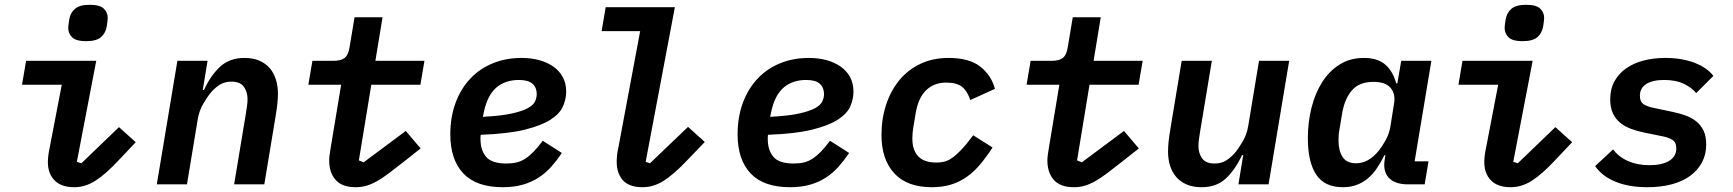

<svg xmlns="http://www.w3.org/2000/svg" viewBox="-20 -770 7240 802"><path d="M340 -598Q298 -598 281.5 -614Q265 -630 265 -653Q265 -658 266 -666Q267 -674 269 -688Q274 -717 293.5 -733.5Q313 -750 355 -750Q397 -750 413.5 -734Q430 -718 430 -695Q430 -690 429 -682Q428 -674 426 -660Q421 -631 401.5 -614.5Q382 -598 340 -598ZM290 12Q236 12 208 -16.5Q180 -45 180 -93Q180 -107 182 -122Q184 -137 189 -161L238 -416H72L89 -516H382L301 -94L320 -88L477 -239L547 -176L477 -102Q421 -42 378.5 -15Q336 12 290 12Z M635 0 721 -516H847L827 -394H832Q860 -455 899.5 -491.5Q939 -528 1001 -528Q1037 -528 1063.5 -516.5Q1090 -505 1107 -485Q1124 -465 1132.5 -437.5Q1141 -410 1141 -379Q1141 -342 1131 -283L1084 0H958L1007 -295Q1009 -309 1011.5 -325Q1014 -341 1014 -357Q1014 -385 999 -407Q984 -429 947 -429Q918 -429 897 -415.5Q876 -402 857 -379Q846 -365 829 -336.5Q812 -308 806 -272L761 0Z M1466 12Q1409 12 1382 -18.5Q1355 -49 1355 -100Q1355 -111 1357 -125Q1359 -139 1362 -157L1405 -416H1268L1285 -516H1374Q1404 -516 1419.5 -528Q1435 -540 1440 -572L1461 -698H1578L1548 -516H1753L1736 -416H1531L1479 -100L1499 -92L1675 -223L1737 -150L1661 -90Q1628 -64 1602 -44.5Q1576 -25 1553.5 -12.5Q1531 0 1510 6Q1489 12 1466 12Z M2080 12Q1970 12 1915.5 -45.5Q1861 -103 1861 -209Q1861 -280 1882.5 -339Q1904 -398 1943 -440Q1982 -482 2037 -505Q2092 -528 2159 -528Q2198 -528 2231.5 -519Q2265 -510 2290.5 -492.5Q2316 -475 2330.5 -448.5Q2345 -422 2345 -387Q2345 -357 2332 -326.5Q2319 -296 2281 -271Q2243 -246 2172.5 -228.5Q2102 -211 1988 -207Q1987 -201 1987 -196.5Q1987 -192 1987 -189Q1987 -143 2010.5 -115Q2034 -87 2095 -87Q2119 -87 2138 -91.5Q2157 -96 2174.5 -107.5Q2192 -119 2209.5 -137Q2227 -155 2247 -182L2327 -131Q2306 -100 2282.5 -73.5Q2259 -47 2229.5 -28Q2200 -9 2163.5 1.5Q2127 12 2080 12ZM2147 -436Q2090 -436 2052.5 -403.5Q2015 -371 2000 -297L1997 -282Q2074 -286 2118.5 -296Q2163 -306 2186 -319Q2209 -332 2215.5 -347.5Q2222 -363 2222 -377Q2222 -404 2204.5 -420Q2187 -436 2147 -436Z M2664 12Q2608 12 2582 -17Q2556 -46 2556 -94Q2556 -108 2557.5 -122Q2559 -136 2564 -159L2654 -640H2493L2510 -740H2799L2677 -94L2695 -88L2854 -240L2924 -177L2850 -100Q2793 -40 2751 -14Q2709 12 2664 12Z M3280 12Q3170 12 3115.5 -45.5Q3061 -103 3061 -209Q3061 -280 3082.5 -339Q3104 -398 3143 -440Q3182 -482 3237 -505Q3292 -528 3359 -528Q3398 -528 3431.5 -519Q3465 -510 3490.5 -492.5Q3516 -475 3530.5 -448.5Q3545 -422 3545 -387Q3545 -357 3532 -326.5Q3519 -296 3481 -271Q3443 -246 3372.5 -228.5Q3302 -211 3188 -207Q3187 -201 3187 -196.5Q3187 -192 3187 -189Q3187 -143 3210.5 -115Q3234 -87 3295 -87Q3319 -87 3338 -91.5Q3357 -96 3374.5 -107.5Q3392 -119 3409.5 -137Q3427 -155 3447 -182L3527 -131Q3506 -100 3482.5 -73.5Q3459 -47 3429.5 -28Q3400 -9 3363.5 1.5Q3327 12 3280 12ZM3347 -436Q3290 -436 3252.5 -403.5Q3215 -371 3200 -297L3197 -282Q3274 -286 3318.5 -296Q3363 -306 3386 -319Q3409 -332 3415.5 -347.5Q3422 -363 3422 -377Q3422 -404 3404.5 -420Q3387 -436 3347 -436Z M3872 12Q3769 12 3715.5 -46Q3662 -104 3662 -206Q3662 -274 3681.5 -333Q3701 -392 3737 -435.5Q3773 -479 3825 -503.5Q3877 -528 3942 -528Q4029 -528 4075 -491.5Q4121 -455 4136 -399L4033 -352Q4021 -389 3999 -407Q3977 -425 3932 -425Q3882 -425 3849 -393.5Q3816 -362 3805 -298L3795 -238Q3793 -227 3792 -214.5Q3791 -202 3791 -191Q3791 -143 3815.5 -117Q3840 -91 3892 -91Q3908 -91 3923.5 -94.5Q3939 -98 3956.5 -110Q3974 -122 3995.5 -144.5Q4017 -167 4045 -205L4126 -154Q4100 -114 4074 -83Q4048 -52 4018 -31Q3988 -10 3952.5 1Q3917 12 3872 12Z M4466 12Q4409 12 4382 -18.5Q4355 -49 4355 -100Q4355 -111 4357 -125Q4359 -139 4362 -157L4405 -416H4268L4285 -516H4374Q4404 -516 4419.5 -528Q4435 -540 4440 -572L4461 -698H4578L4548 -516H4753L4736 -416H4531L4479 -100L4499 -92L4675 -223L4737 -150L4661 -90Q4628 -64 4602 -44.5Q4576 -25 4553.5 -12.5Q4531 0 4510 6Q4489 12 4466 12Z M5173 -122H5168Q5139 -60 5100 -24Q5061 12 4999 12Q4963 12 4936.5 0.5Q4910 -11 4893 -31Q4876 -51 4867.5 -78Q4859 -105 4859 -137Q4859 -174 4869 -233L4916 -516H5042L4993 -221Q4991 -207 4988.5 -191Q4986 -175 4986 -159Q4986 -131 5001 -109Q5016 -87 5053 -87Q5082 -87 5103 -100.5Q5124 -114 5143 -137Q5154 -151 5171 -179.5Q5188 -208 5194 -244L5239 -516H5365L5279 0H5153Z M5589 12Q5513 12 5478 -40.5Q5443 -93 5443 -193Q5443 -260 5458.5 -321Q5474 -382 5503.5 -428Q5533 -474 5576.5 -501Q5620 -528 5677 -528Q5734 -528 5766 -500.5Q5798 -473 5812 -422H5817L5833 -516H5959L5889 -96H5947L5931 0H5861Q5807 0 5781.5 -27Q5756 -54 5764 -103L5767 -122H5763Q5748 -92 5731.5 -67.5Q5715 -43 5694.5 -25.5Q5674 -8 5648 2Q5622 12 5589 12ZM5644 -88Q5696 -88 5738 -139Q5752 -156 5767.5 -183.5Q5783 -211 5788 -243L5803 -337Q5810 -377 5789 -402.5Q5768 -428 5717 -428Q5657 -428 5626.5 -392Q5596 -356 5586 -295L5575 -229Q5573 -220 5572 -209Q5571 -198 5571 -184Q5571 -141 5588 -114.5Q5605 -88 5644 -88Z M6340 -598Q6298 -598 6281.5 -614Q6265 -630 6265 -653Q6265 -658 6266 -666Q6267 -674 6269 -688Q6274 -717 6293.5 -733.5Q6313 -750 6355 -750Q6397 -750 6413.5 -734Q6430 -718 6430 -695Q6430 -690 6429 -682Q6428 -674 6426 -660Q6421 -631 6401.5 -614.5Q6382 -598 6340 -598ZM6290 12Q6236 12 6208 -16.5Q6180 -45 6180 -93Q6180 -107 6182 -122Q6184 -137 6189 -161L6238 -416H6072L6089 -516H6382L6301 -94L6320 -88L6477 -239L6547 -176L6477 -102Q6421 -42 6378.5 -15Q6336 12 6290 12Z M6861 12Q6784 12 6728 -11Q6672 -34 6643 -76L6718 -146Q6742 -114 6781 -97Q6820 -80 6870 -80Q6922 -80 6952 -98Q6982 -116 6982 -150Q6982 -176 6965.5 -186Q6949 -196 6923 -201L6849 -216Q6820 -222 6794 -231.5Q6768 -241 6748.5 -256.5Q6729 -272 6717.5 -296Q6706 -320 6706 -355Q6706 -398 6723.5 -430Q6741 -462 6772 -484Q6803 -506 6845 -517Q6887 -528 6936 -528Q7005 -528 7057.5 -508Q7110 -488 7137 -453L7065 -381Q7048 -403 7014.5 -419.5Q6981 -436 6931 -436Q6883 -436 6856.5 -419Q6830 -402 6830 -370Q6830 -344 6846.5 -334Q6863 -324 6889 -319L6965 -303Q6995 -297 7021 -287.5Q7047 -278 7066 -262.5Q7085 -247 7096 -224Q7107 -201 7107 -167Q7107 -125 7089.5 -92Q7072 -59 7040 -35.5Q7008 -12 6962.5 0Q6917 12 6861 12Z"/></svg>

Font: IBM Plex Mono SemiBold
Style: Italic
Weight: 600
Italic angle: -9°
Monospace: yes
Designer: Mike Abbink, Paul van der Laan, Pieter van Rosmalen
Foundry: Bold Monday
Version: Version 2.3